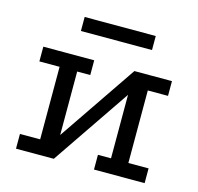

<svg xmlns="http://www.w3.org/2000/svg" viewBox="-90 -684 805 780"><g transform="rotate(15 312.5 -294.5)"><path d="M42 -429H256V-367H201V-100L425 -429H583V-367H498V-62H583V0H370V-62H425V-329L201 0H42V-62H127V-367H42ZM173 -589H472V-530H173Z"/></g></svg>

Font: Podkova VF Beta
Style: Regular
Weight: 400
Designer: Ilya Yudin
Foundry: Cyreal (www.cyreal.org)
Version: Version 2.100